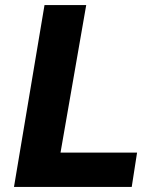

<svg xmlns="http://www.w3.org/2000/svg" viewBox="-20 -735 636 755"><path d="M155 -715H319L218 -135H519L498 0H35Z"/></svg>

Font: Nebula Sans Bold
Style: Regular
Weight: 700
Italic angle: -9°
Designer: Paul D. Hunt for Adobe (as Source Sans)
Foundry: Nebula Entertainment & Broadcasting LLC
Version: Version 1.010